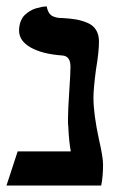

<svg xmlns="http://www.w3.org/2000/svg" viewBox="-25 -576 362 596"><path d="M265.1 -272.9Q265.1 -222.2 282.2 -143.1Q294.9 -87.9 294.9 -65.9Q294.9 -27.3 289.1 0H-4.9L29.8 -106H194.8Q189 -136.2 187 -183.1Q186 -189.9 186 -205.1Q186 -233.4 189.9 -291Q193.8 -348.6 193.8 -369.1Q193.8 -402.3 168 -403.8Q106 -408.2 70.1 -428.7Q34.2 -449.2 34.2 -481Q34.2 -496.1 38.8 -508.5Q43.5 -521 51 -528.6Q58.6 -536.1 67.9 -541.7Q77.1 -547.4 86.4 -550Q95.7 -552.7 103.3 -554.2Q110.8 -555.7 115.2 -555.7L120.1 -556.2Q122.1 -543.9 127.2 -536.1Q132.3 -528.3 139.9 -525.1Q147.5 -522 153.8 -521Q160.2 -520 168.9 -520Q193.8 -518.6 210.9 -515.6Q228 -512.7 245.8 -505.4Q263.7 -498 272.9 -483.4Q282.2 -468.8 282.2 -446.8Q282.2 -414.6 272.9 -359.9Q265.1 -300.3 265.1 -272.9Z"/></svg>

Font: Linux Libertine G
Style: Semibold
Weight: 600
Designer: Philipp H. Poll
Foundry: Philipp H. Poll
Version: Version 5.1.1